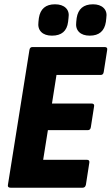

<svg xmlns="http://www.w3.org/2000/svg" viewBox="-20 -874 520 894"><path d="M29 0Q14 0 17 -14L117 -641Q119 -655 131 -655H467Q482 -655 479 -641L463 -539Q461 -525 449 -525H243L222 -392H406Q421 -392 418 -378L403 -282Q401 -268 389 -268H203L181 -130H384Q398 -130 396 -117L380 -14Q377 0 365 0ZM398 -708Q365 -708 348 -725Q331 -742 335 -772L337 -790Q347 -854 413 -854Q445 -854 462.5 -837Q480 -820 475 -790L473 -772Q463 -708 398 -708ZM222 -708Q189 -708 172 -725Q155 -742 159 -772L161 -790Q171 -854 236 -854Q269 -854 286.5 -837Q304 -820 299 -790L297 -772Q289 -708 222 -708Z"/></svg>

Font: Sofia Sans Condensed Black
Style: Italic
Weight: 900
Italic angle: -9°
Version: Version 4.100